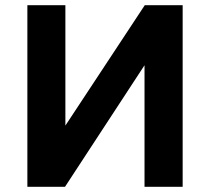

<svg xmlns="http://www.w3.org/2000/svg" viewBox="-20 -720 809 740"><path d="M85.5 0V-700H232V-236L538 -700H684V0H537V-468.5L230.5 0Z"/></svg>

Font: Geologica Roman SemiBold
Style: Regular
Weight: 600
Designer: Sindre Bremnes, Frode Helland
Foundry: Monokrom Skriftforlag AS
Version: Version 1.010;gftools[0.9.28]